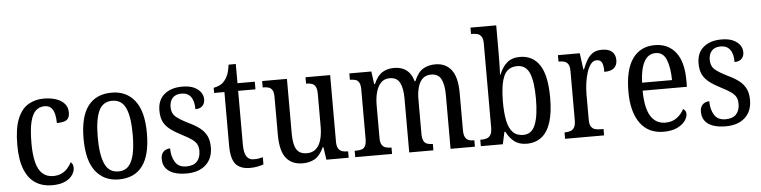

<svg xmlns="http://www.w3.org/2000/svg" viewBox="-46 -988 4859 1226"><g transform="rotate(-5 2383.5 -375.0)"><path d="M244 10Q186 10 141 -18Q96 -46 71 -107Q46 -168 46 -265Q46 -372 71.5 -433.5Q97 -495 141 -520.5Q185 -546 239 -546Q284 -546 318 -534.5Q352 -523 372 -500.5Q392 -478 392 -444Q392 -421 383.5 -407.5Q375 -394 356.5 -388.5Q338 -383 310 -383Q310 -414 304 -440Q298 -466 283 -481.5Q268 -497 240 -497Q209 -497 185.5 -476.5Q162 -456 149.5 -406Q137 -356 137 -266Q137 -195 149.5 -146Q162 -97 189 -72.5Q216 -48 258 -48Q288 -48 310.5 -58.5Q333 -69 349.5 -87.5Q366 -106 376 -126Q384 -120 388 -111Q392 -102 392 -88Q392 -67 377 -44Q362 -21 329.5 -5.5Q297 10 244 10Z M673 10Q579 10 525 -59Q471 -128 471 -269Q471 -409 523 -477.5Q575 -546 676 -546Q769 -546 823 -477.5Q877 -409 877 -269Q877 -128 825.5 -59Q774 10 673 10ZM675 -41Q716 -41 740 -67Q764 -93 775 -143.5Q786 -194 786 -269Q786 -381 760.5 -437.5Q735 -494 674 -494Q613 -494 587.5 -437.5Q562 -381 562 -269Q562 -157 588 -99Q614 -41 675 -41Z M1107 10Q1061 10 1027.5 -1.5Q994 -13 975.5 -36.5Q957 -60 957 -95Q957 -119 966 -133Q975 -147 989 -153Q1003 -159 1016 -159Q1016 -107 1038 -71Q1060 -35 1110 -35Q1156 -35 1178.5 -59.5Q1201 -84 1201 -126Q1201 -151 1192.5 -168Q1184 -185 1162.5 -201Q1141 -217 1103 -236Q1056 -260 1026.5 -282.5Q997 -305 983 -333.5Q969 -362 969 -405Q969 -473 1012.5 -509Q1056 -545 1127 -545Q1172 -545 1201 -532Q1230 -519 1245 -498Q1260 -477 1260 -452Q1260 -426 1244.5 -410Q1229 -394 1199 -394Q1199 -447 1178.5 -474Q1158 -501 1119 -501Q1080 -501 1061 -479Q1042 -457 1042 -422Q1042 -382 1066 -360.5Q1090 -339 1146 -311Q1191 -290 1219.5 -267.5Q1248 -245 1262 -215.5Q1276 -186 1276 -144Q1276 -72 1231 -31Q1186 10 1107 10Z M1514 10Q1452 10 1422.5 -24.5Q1393 -59 1393 -145V-487H1327V-520Q1349 -524 1366.5 -532.5Q1384 -541 1397 -557Q1411 -573 1420 -595.5Q1429 -618 1435 -659H1481V-536H1592V-487H1481V-143Q1481 -90 1496.5 -66.5Q1512 -43 1542 -43Q1560 -43 1573.5 -45Q1587 -47 1601 -51V-5Q1588 0 1564.5 5Q1541 10 1514 10Z M1852 10Q1782 10 1745.5 -36.5Q1709 -83 1709 -186V-427Q1709 -457 1700.5 -471.5Q1692 -486 1677 -490.5Q1662 -495 1642 -495H1639V-536H1798V-189Q1798 -144 1805.5 -113.5Q1813 -83 1832 -67.5Q1851 -52 1884 -52Q1920 -52 1942.5 -72.5Q1965 -93 1975.5 -130Q1986 -167 1986 -215V-422Q1986 -454 1977.5 -469.5Q1969 -485 1954 -490Q1939 -495 1920 -495H1917V-536H2075V-109Q2075 -80 2084.5 -65Q2094 -50 2109.5 -45.5Q2125 -41 2143 -41H2147V0H2004L1992 -82H1988Q1963 -28 1929.5 -9Q1896 10 1852 10Z M2189 0V-41H2202Q2221 -41 2235.5 -46Q2250 -51 2257.5 -66.5Q2265 -82 2265 -113V-426Q2265 -456 2257 -471Q2249 -486 2234 -490.5Q2219 -495 2201 -495H2198V-536H2339L2350 -454H2355Q2378 -507 2410 -526.5Q2442 -546 2485 -546Q2513 -546 2537.5 -537Q2562 -528 2580.5 -507Q2599 -486 2609 -450H2614Q2637 -506 2671 -526Q2705 -546 2749 -546Q2815 -546 2852 -499Q2889 -452 2889 -349V-113Q2889 -82 2897.5 -66.5Q2906 -51 2920 -46Q2934 -41 2953 -41H2956V0H2800V-346Q2800 -411 2781.5 -447Q2763 -483 2717 -483Q2682 -483 2661.5 -462.5Q2641 -442 2632 -408Q2623 -374 2623 -334V-114Q2623 -82 2631 -66.5Q2639 -51 2654 -46Q2669 -41 2687 -41H2690V0H2535V-346Q2535 -411 2516.5 -447Q2498 -483 2452 -483Q2416 -483 2395 -460.5Q2374 -438 2364 -401Q2354 -364 2354 -321V-108Q2354 -79 2363.5 -64.5Q2373 -50 2388.5 -45.5Q2404 -41 2422 -41H2425V0Z M3288 10Q3239 10 3208 -14.5Q3177 -39 3158 -78H3152L3135 0H2994V-41H3001Q3020 -41 3035.5 -46Q3051 -51 3060.5 -66.5Q3070 -82 3070 -113V-651Q3070 -681 3060.5 -695.5Q3051 -710 3035.5 -714.5Q3020 -719 3001 -719H2994V-760H3159V-575Q3159 -558 3158.5 -532.5Q3158 -507 3157.5 -482.5Q3157 -458 3156 -444H3159Q3177 -491 3208.5 -518.5Q3240 -546 3292 -546Q3374 -546 3418 -479.5Q3462 -413 3462 -269Q3462 -173 3441.5 -111Q3421 -49 3382 -19.5Q3343 10 3288 10ZM3271 -48Q3325 -48 3348 -105.5Q3371 -163 3371 -271Q3371 -382 3348 -435.5Q3325 -489 3270 -489Q3207 -489 3183 -433.5Q3159 -378 3159 -270Q3159 -199 3169 -149.5Q3179 -100 3203.5 -74Q3228 -48 3271 -48Z M3534 0V-41H3537Q3556 -41 3571.5 -46Q3587 -51 3596.5 -66.5Q3606 -82 3606 -114V-427Q3606 -457 3597 -471.5Q3588 -486 3572.5 -490.5Q3557 -495 3537 -495H3535V-536H3675L3689 -431H3693Q3705 -462 3720 -488.5Q3735 -515 3758 -530.5Q3781 -546 3817 -546Q3862 -546 3883 -526Q3904 -506 3904 -472Q3904 -441 3884.5 -422.5Q3865 -404 3821 -404Q3821 -432 3817 -449Q3813 -466 3803.5 -474Q3794 -482 3777 -482Q3756 -482 3740.5 -462Q3725 -442 3715 -410.5Q3705 -379 3700 -342.5Q3695 -306 3695 -273V-108Q3695 -79 3704.5 -64.5Q3714 -50 3729 -45.5Q3744 -41 3763 -41H3784V0Z M4165 10Q4068 10 4015.5 -62Q3963 -134 3963 -264Q3963 -405 4013.5 -475.5Q4064 -546 4156 -546Q4241 -546 4289.5 -485Q4338 -424 4338 -305V-263H4054Q4055 -152 4087.5 -99.5Q4120 -47 4182 -47Q4226 -47 4256 -70Q4286 -93 4301 -124Q4308 -120 4314 -112Q4320 -104 4320 -90Q4320 -70 4303.5 -46.5Q4287 -23 4252.5 -6.5Q4218 10 4165 10ZM4247 -314Q4246 -395 4226 -445Q4206 -495 4157 -495Q4109 -495 4083.5 -448Q4058 -401 4055 -314Z M4563 10Q4517 10 4483.5 -1.5Q4450 -13 4431.5 -36.5Q4413 -60 4413 -95Q4413 -119 4422 -133Q4431 -147 4445 -153Q4459 -159 4472 -159Q4472 -107 4494 -71Q4516 -35 4566 -35Q4612 -35 4634.5 -59.5Q4657 -84 4657 -126Q4657 -151 4648.5 -168Q4640 -185 4618.5 -201Q4597 -217 4559 -236Q4512 -260 4482.5 -282.5Q4453 -305 4439 -333.5Q4425 -362 4425 -405Q4425 -473 4468.5 -509Q4512 -545 4583 -545Q4628 -545 4657 -532Q4686 -519 4701 -498Q4716 -477 4716 -452Q4716 -426 4700.5 -410Q4685 -394 4655 -394Q4655 -447 4634.5 -474Q4614 -501 4575 -501Q4536 -501 4517 -479Q4498 -457 4498 -422Q4498 -382 4522 -360.5Q4546 -339 4602 -311Q4647 -290 4675.5 -267.5Q4704 -245 4718 -215.5Q4732 -186 4732 -144Q4732 -72 4687 -31Q4642 10 4563 10Z"/></g></svg>

Font: Noto Serif Condensed
Style: Regular
Weight: 400
Width: 3
Designer: Monotype Design Team
Foundry: Monotype Imaging Inc.
Version: Version 2.015